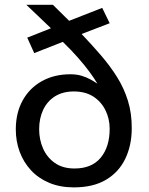

<svg xmlns="http://www.w3.org/2000/svg" viewBox="-20 -789 635 819"><path d="M294.9 10.3Q236.3 10.3 190.2 -9Q144 -28.3 112.3 -62.5Q80.6 -96.7 64 -141.4Q47.4 -186 47.4 -236.8Q47.4 -307.6 76.7 -360.6Q106 -413.6 158.7 -442.9Q211.4 -472.2 280.3 -472.2Q307.1 -472.2 328.1 -465.8Q349.1 -459.5 365.7 -450.2Q382.3 -440.9 395.5 -432.1Q382.3 -454.6 361.8 -482.4Q341.3 -510.3 313 -542.5Q284.7 -574.7 248 -610.4L126 -562.5L96.2 -628.4L197.3 -668.5L92.3 -768.6H205.6L274.9 -700.2L416 -755.4L447.8 -689.9L328.1 -644Q372.1 -597.7 410.6 -553Q449.2 -508.3 479 -460.9Q508.8 -413.6 525.6 -359.4Q542.5 -305.2 542 -240.2Q541.5 -167.5 513.9 -110.8Q486.3 -54.2 431.9 -22Q377.4 10.3 294.9 10.3ZM297.9 -70.3Q371.6 -70.3 409.7 -116.5Q447.8 -162.6 447.8 -239.7Q447.8 -282.2 429.9 -318.6Q412.1 -355 378.2 -377Q344.2 -398.9 294.9 -398.9Q248 -398.9 214.8 -378.2Q181.6 -357.4 164.3 -320.8Q147 -284.2 147 -237.8Q147 -193.4 163.8 -155.3Q180.7 -117.2 214.1 -93.8Q247.6 -70.3 297.9 -70.3Z"/></svg>

Font: Comme Medium
Style: Regular
Weight: 500
Version: Version 1.000;gftools[0.9.27]